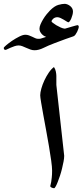

<svg xmlns="http://www.w3.org/2000/svg" viewBox="-161 -992 437 1016"><path d="M255.9 -849.1Q255.9 -847.2 253.7 -839.8Q251.5 -832.5 247.6 -824.5Q243.7 -816.4 238.5 -809.1Q233.4 -801.8 227.5 -799.8Q223.1 -798.3 211.9 -794.4Q200.7 -790.5 186 -785.4Q171.4 -780.3 155.8 -774.2Q140.1 -768.1 126.5 -763.2Q94.2 -751 69.1 -738.5Q43.9 -726.1 21.5 -726.1Q10.7 -726.1 -0.2 -730Q-11.2 -733.9 -22 -738.8Q-32.7 -743.7 -42.7 -747.6Q-52.7 -751.5 -62.5 -751.5Q-72.3 -751.5 -83.5 -747.8Q-94.7 -744.1 -104.7 -739.7Q-114.7 -735.4 -122.1 -731.7Q-129.4 -728 -131.8 -728Q-140.6 -728 -141.1 -738.3Q-141.1 -741.7 -127.9 -752.9Q-114.7 -764.2 -96.7 -776.4Q-78.6 -788.6 -59.3 -798.3Q-40 -808.1 -27.3 -808.1Q-17.1 -808.1 -8.1 -804.9Q1 -801.8 9.3 -797.6Q17.6 -793.5 25.4 -790Q33.2 -786.6 40.5 -786.6H47.4Q50.3 -786.6 54.2 -787.6Q58.1 -788.6 64.9 -791Q71.8 -793.5 83.5 -796.9Q78.1 -798.3 72 -802Q65.9 -805.7 60.8 -811Q55.7 -816.4 51.8 -823.5Q47.9 -830.6 47.9 -839.8Q47.9 -850.6 53.7 -864Q59.6 -877.4 67.9 -891.1Q76.2 -904.8 85.9 -916.7Q95.7 -928.7 103.5 -936.5Q127.4 -960.4 147.7 -966.1Q168 -971.7 181.2 -971.7Q187.5 -971.7 195.3 -968.8Q203.1 -965.8 210 -960.4Q216.8 -955.1 220.9 -947.8Q225.1 -940.4 225.1 -931.2Q225.1 -922.9 222.4 -912.8Q219.7 -902.8 216.1 -894Q212.4 -885.3 208 -879.6Q203.6 -874 201.2 -874Q198.7 -874 191.9 -878.2Q185.1 -882.3 176.8 -887.5Q168.5 -892.6 159.4 -896.7Q150.4 -900.9 142.6 -900.9Q129.9 -900.9 120.8 -893.1Q111.8 -885.3 111.8 -878.4Q111.8 -876.5 119.1 -870.6Q126.5 -864.7 137.2 -858.4Q147.9 -852.1 160.4 -846.4Q172.9 -840.8 182.6 -840.3Q190.4 -842.3 200.7 -845.5Q210.9 -848.6 221.2 -851.6Q231.4 -854.5 239.3 -856.7Q247.1 -858.9 249 -858.9Q252.4 -858.9 254.2 -856Q255.9 -853 255.9 -849.1ZM178.7 -167.5Q178.7 -154.8 175.3 -137Q171.9 -119.1 167.2 -99.9Q162.6 -80.6 156.5 -62.3Q150.4 -43.9 144.5 -29.1Q138.7 -14.2 133.5 -5.1Q128.4 3.9 125.5 3.9Q119.6 3.9 112.3 0.7Q105 -2.4 105 -7.8Q105 -9.8 106.7 -14.6Q108.4 -19.5 109.9 -29.1Q111.3 -38.6 113 -53.5Q114.7 -68.4 114.7 -89.4Q114.7 -107.9 109.9 -142.3Q105 -176.8 98.1 -218Q91.3 -259.3 83 -303.2Q74.7 -347.2 67.9 -385.3Q61 -423.3 56.4 -451.2Q51.8 -479 51.8 -487.8Q51.8 -502.4 57.9 -523.9Q64 -545.4 74 -566.9Q84 -588.4 97.2 -607.7Q110.4 -627 124.5 -637.2Q131.8 -627 134.5 -613.3Q137.2 -599.6 137.2 -590.3V-542.5Z"/></svg>

Font: Accordance
Style: Bold-Italic
Weight: 700
Italic angle: -11°
Version: Version 1.2 (build January 31, 2020) Miklal Software Solutio